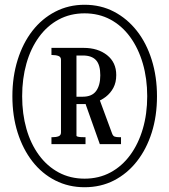

<svg xmlns="http://www.w3.org/2000/svg" viewBox="-20 -758 710 806"><path d="M335 -8Q395 -8 443.5 -34Q492 -60 526.5 -107Q561 -154 579.5 -217Q598 -280 598 -354Q598 -428 579.5 -491.5Q561 -555 526.5 -602.5Q492 -650 443.5 -676Q395 -702 335 -702Q275 -702 226.5 -676Q178 -650 143.5 -602.5Q109 -555 91 -491.5Q73 -428 73 -354Q73 -280 91 -217Q109 -154 143.5 -107Q178 -60 226.5 -34Q275 -8 335 -8ZM335 28Q268 28 212 -0.5Q156 -29 116 -80.5Q76 -132 54 -201.5Q32 -271 32 -354Q32 -436 54 -506.5Q76 -577 116 -628.5Q156 -680 212 -709Q268 -738 335 -738Q403 -738 458.5 -709Q514 -680 554.5 -628.5Q595 -577 617 -506.5Q639 -436 639 -354Q639 -271 617 -201.5Q595 -132 554.5 -80.5Q514 -29 458.5 -0.5Q403 28 335 28ZM196 -153V-182H200Q216 -182 226 -186Q236 -190 236 -202V-507Q236 -519 225.5 -523Q215 -527 200 -527H196V-557H331Q391 -557 429.5 -526.5Q468 -496 468 -443Q468 -412 456 -389.5Q444 -367 424 -351.5Q404 -336 379 -328.5Q354 -321 329 -321H301V-188Q301 -186 306 -184.5Q311 -183 319 -182.5Q327 -182 335 -182H339V-153ZM328 -525H301V-352H327Q366 -352 383.5 -376Q401 -400 401 -442Q401 -486 383 -505.5Q365 -525 328 -525ZM334 -336 395 -348 450 -199Q454 -187 461.5 -184.5Q469 -182 481 -182H488V-153H399Z"/></svg>

Font: Roboto Serif 120pt ExtraCondensed
Style: Regular
Weight: 400
Width: 2
Designer: Greg Gazdowicz
Foundry: Commercial Type
Version: Version 1.008